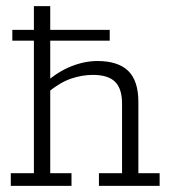

<svg xmlns="http://www.w3.org/2000/svg" viewBox="-20 -603 556 623"><path d="M15 0V-41H90V-471H20V-506H90V-583H143V-506H336V-471H143V-340L129 -336Q167 -370 210.5 -387.5Q254 -405 296 -405Q363 -405 396 -373Q429 -341 429 -272V-41H498V0H301V-41H376V-267Q376 -315 353.5 -337.5Q331 -360 281 -360Q246 -360 209.5 -347.5Q173 -335 129 -298L143 -324V-41H212V0Z"/></svg>

Font: Rokkitt Light
Style: Regular
Weight: 300
Version: Version 3.103